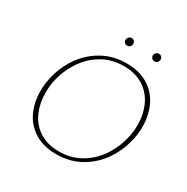

<svg xmlns="http://www.w3.org/2000/svg" viewBox="-181 -963 1098 1125"><g transform="rotate(30 368.0 -400.5)"><path d="M83 -270Q83 -313 92 -356Q109 -438 155.5 -508Q202 -578 275.5 -620.5Q349 -663 441 -663Q528 -663 588 -625.5Q648 -588 677 -525Q706 -462 706 -386Q706 -343 697 -301Q679 -218 632 -148Q585 -78 512 -36.5Q439 5 347 5Q261 5 201.5 -32Q142 -69 112.5 -131Q83 -193 83 -270ZM667 -299Q676 -340 676 -381Q676 -452 649.5 -511Q623 -570 568.5 -605.5Q514 -641 435 -641Q352 -641 287 -602Q222 -563 180 -498.5Q138 -434 122 -359Q114 -323 114 -278Q114 -206 140 -147Q166 -88 220 -52.5Q274 -17 353 -17Q436 -17 501.5 -56Q567 -95 609 -159.5Q651 -224 667 -299ZM365 -781Q366 -791 373.5 -798.5Q381 -806 392 -806Q402 -806 409 -799Q416 -792 416 -781Q416 -769 408.5 -761.5Q401 -754 389 -754Q378 -754 371 -762Q364 -770 365 -781ZM549 -779Q549 -790 557 -798Q565 -806 576 -806Q588 -806 595 -798Q602 -790 601 -779Q600 -768 592.5 -761Q585 -754 574 -754Q564 -754 556.5 -761.5Q549 -769 549 -779Z"/></g></svg>

Font: Ysabeau Extralight
Style: Italic
Weight: 200
Italic angle: -12°
Designer: Christian Thalmann (Catharsis Fonts)
Version: Version 0.003